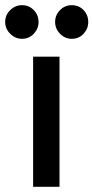

<svg xmlns="http://www.w3.org/2000/svg" viewBox="-63 -722 361 742"><path d="M65 0V-503H167V0ZM214 -572Q188 -572 169 -591.5Q150 -611 150 -637Q150 -664 169 -683Q188 -702 214 -702Q242 -702 260 -683Q278 -664 278 -637Q278 -611 260 -591.5Q242 -572 214 -572ZM22 -572Q-4 -572 -23.5 -591.5Q-43 -611 -43 -637Q-43 -664 -23.5 -683Q-4 -702 22 -702Q49 -702 67.5 -683Q86 -664 86 -637Q86 -611 67.5 -591.5Q49 -572 22 -572Z"/></svg>

Font: Inclusive Sans Medium
Style: Regular
Weight: 500
Designer: Olivia King
Foundry: Olivia King
Version: Version 2.004